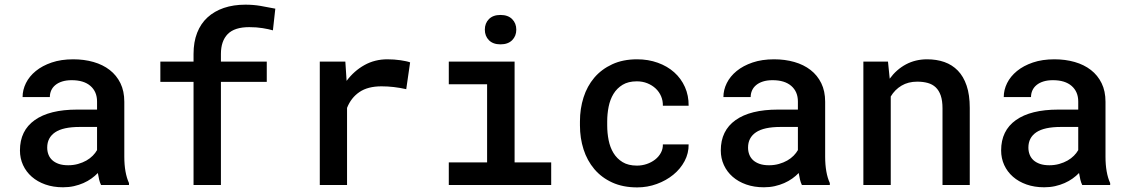

<svg xmlns="http://www.w3.org/2000/svg" viewBox="-20 -792 4841 822"><path d="M412.6 0Q407.7 -9.8 404.5 -22.9Q401.4 -36.1 398.9 -51.3Q386.7 -38.6 371.3 -27.6Q356 -16.6 337.2 -8.3Q318.4 0 296.6 4.9Q274.9 9.8 250 9.8Q208 9.8 174.1 -2.2Q140.1 -14.2 116 -35.4Q91.8 -56.6 78.6 -85.4Q65.4 -114.3 65.4 -147.9Q65.4 -232.9 128.7 -277.8Q191.9 -322.8 310.1 -322.8H395.5V-357.4Q395.5 -399.4 367.2 -424.1Q338.9 -448.7 287.1 -448.7Q263.7 -448.7 246.1 -443.1Q228.5 -437.5 216.8 -427.7Q205.1 -418 199.2 -404.8Q193.4 -391.6 193.4 -376.5H76.7Q76.7 -407.2 91.1 -436.3Q105.5 -465.3 133.3 -488Q161.1 -510.7 201.4 -524.4Q241.7 -538.1 293.5 -538.1Q340.3 -538.1 380.4 -526.6Q420.4 -515.1 449.7 -492.4Q479 -469.7 495.6 -435.8Q512.2 -401.9 512.2 -356.4V-121.1Q512.2 -86.4 517.3 -57.9Q522.5 -29.3 532.2 -8.3V0ZM272 -84.5Q294.4 -84.5 314.2 -90.1Q334 -95.7 349.9 -104.7Q365.7 -113.8 377.2 -125.5Q388.7 -137.2 395.5 -149.4V-248.5H321.3Q250 -248.5 216.1 -225.6Q182.1 -202.6 182.1 -160.2Q182.1 -144 187.5 -130.1Q192.9 -116.2 203.9 -106.2Q214.8 -96.2 231.7 -90.3Q248.5 -84.5 272 -84.5Z M808.6 0V-441.4H666.5V-528.3H808.6V-561Q808.6 -612.3 824 -651.6Q839.4 -690.9 868.4 -717.5Q897.5 -744.1 938.5 -758.1Q979.5 -772 1030.8 -772Q1064.5 -772 1095 -766.8Q1125.5 -761.7 1158.7 -754.9L1148.4 -662.1Q1129.4 -667.5 1104 -671.6Q1078.6 -675.8 1046.9 -675.8Q983.9 -675.8 954.8 -646Q925.8 -616.2 925.8 -561V-528.3H1122.1V-441.4H925.8V0Z M1638.7 -538.1Q1652.8 -538.1 1667 -537.1Q1681.2 -536.1 1694.1 -534.2Q1707 -532.2 1717.8 -530Q1728.5 -527.8 1735.8 -524.9L1719.2 -410.2Q1665.5 -422.4 1613.3 -422.4Q1554.7 -422.4 1518.8 -397.9Q1482.9 -373.5 1465.8 -330.1V0H1349.1V-528.3H1458.5L1463.9 -445.8Q1496.1 -488.8 1540.3 -513.4Q1584.5 -538.1 1638.7 -538.1Z M1901.4 -528.3H2183.1V-96.7H2339.8V0H1901.4V-96.7H2065.4V-431.2H1901.4ZM2055.7 -665Q2055.7 -692.4 2073.2 -710.2Q2090.8 -728 2122.6 -728Q2154.8 -728 2172.6 -710.2Q2190.4 -692.4 2190.4 -665Q2190.4 -637.7 2172.6 -619.9Q2154.8 -602.1 2122.6 -602.1Q2090.8 -602.1 2073.2 -619.9Q2055.7 -637.7 2055.7 -665Z M2707 -83Q2728.5 -83 2748.8 -89.8Q2769 -96.7 2784.7 -108.9Q2800.3 -121.1 2809.3 -137.7Q2818.4 -154.3 2817.9 -173.8H2928.2Q2928.7 -135.7 2910.9 -102.3Q2893.1 -68.8 2862.5 -43.9Q2832 -19 2792 -4.4Q2752 10.3 2708 10.3Q2647 10.3 2601.1 -10.7Q2555.2 -31.7 2524.4 -68.1Q2493.7 -104.5 2478.3 -152.6Q2462.9 -200.7 2462.9 -254.9V-272.5Q2462.9 -326.7 2478.3 -375Q2493.7 -423.3 2524.4 -459.5Q2555.2 -495.6 2601.1 -516.8Q2647 -538.1 2707.5 -538.1Q2755.4 -538.1 2796.1 -523.4Q2836.9 -508.8 2866.5 -482.4Q2896 -456.1 2912.4 -419.4Q2928.7 -382.8 2928.2 -339.4H2817.9Q2818.4 -360.8 2810.3 -379.9Q2802.2 -398.9 2787.1 -413.1Q2772 -427.2 2751.5 -435.5Q2731 -443.8 2706.5 -443.8Q2669.9 -443.8 2645.5 -429Q2621.1 -414.1 2606.4 -389.9Q2591.8 -365.7 2585.7 -335Q2579.6 -304.2 2579.6 -272.5V-254.9Q2579.6 -222.7 2585.7 -191.9Q2591.8 -161.1 2606.4 -137Q2621.1 -112.8 2645.5 -97.9Q2669.9 -83 2707 -83Z M3413.1 0Q3408.2 -9.8 3405 -22.9Q3401.9 -36.1 3399.4 -51.3Q3387.2 -38.6 3371.8 -27.6Q3356.4 -16.6 3337.6 -8.3Q3318.8 0 3297.1 4.9Q3275.4 9.8 3250.5 9.8Q3208.5 9.8 3174.6 -2.2Q3140.6 -14.2 3116.5 -35.4Q3092.3 -56.6 3079.1 -85.4Q3065.9 -114.3 3065.9 -147.9Q3065.9 -232.9 3129.2 -277.8Q3192.4 -322.8 3310.5 -322.8H3396V-357.4Q3396 -399.4 3367.7 -424.1Q3339.4 -448.7 3287.6 -448.7Q3264.2 -448.7 3246.6 -443.1Q3229 -437.5 3217.3 -427.7Q3205.6 -418 3199.7 -404.8Q3193.8 -391.6 3193.8 -376.5H3077.1Q3077.1 -407.2 3091.6 -436.3Q3106 -465.3 3133.8 -488Q3161.6 -510.7 3201.9 -524.4Q3242.2 -538.1 3293.9 -538.1Q3340.8 -538.1 3380.9 -526.6Q3420.9 -515.1 3450.2 -492.4Q3479.5 -469.7 3496.1 -435.8Q3512.7 -401.9 3512.7 -356.4V-121.1Q3512.7 -86.4 3517.8 -57.9Q3522.9 -29.3 3532.7 -8.3V0ZM3272.5 -84.5Q3294.9 -84.5 3314.7 -90.1Q3334.5 -95.7 3350.3 -104.7Q3366.2 -113.8 3377.7 -125.5Q3389.2 -137.2 3396 -149.4V-248.5H3321.8Q3250.5 -248.5 3216.6 -225.6Q3182.6 -202.6 3182.6 -160.2Q3182.6 -144 3188 -130.1Q3193.4 -116.2 3204.3 -106.2Q3215.3 -96.2 3232.2 -90.3Q3249 -84.5 3272.5 -84.5Z M3781.7 -528.3 3789.1 -455.1Q3817.9 -494.6 3858.6 -516.4Q3899.4 -538.1 3949.2 -538.1Q3989.7 -538.1 4023.2 -526.4Q4056.6 -514.6 4080.8 -489.7Q4105 -464.8 4118.4 -425.3Q4131.8 -385.7 4131.8 -330.1V0H4015.1V-328.1Q4015.1 -360.8 4007.6 -382.8Q4000 -404.8 3986.1 -418Q3972.2 -431.2 3952.1 -436.8Q3932.1 -442.4 3906.7 -442.4Q3868.2 -442.4 3839.6 -425.3Q3811 -408.2 3793.5 -378.9V0H3676.3V-528.3Z M4613.3 0Q4608.4 -9.8 4605.2 -22.9Q4602.1 -36.1 4599.6 -51.3Q4587.4 -38.6 4572 -27.6Q4556.6 -16.6 4537.8 -8.3Q4519 0 4497.3 4.9Q4475.6 9.8 4450.7 9.8Q4408.7 9.8 4374.8 -2.2Q4340.8 -14.2 4316.7 -35.4Q4292.5 -56.6 4279.3 -85.4Q4266.1 -114.3 4266.1 -147.9Q4266.1 -232.9 4329.3 -277.8Q4392.6 -322.8 4510.7 -322.8H4596.2V-357.4Q4596.2 -399.4 4567.9 -424.1Q4539.6 -448.7 4487.8 -448.7Q4464.4 -448.7 4446.8 -443.1Q4429.2 -437.5 4417.5 -427.7Q4405.8 -418 4399.9 -404.8Q4394 -391.6 4394 -376.5H4277.3Q4277.3 -407.2 4291.7 -436.3Q4306.2 -465.3 4334 -488Q4361.8 -510.7 4402.1 -524.4Q4442.4 -538.1 4494.1 -538.1Q4541 -538.1 4581.1 -526.6Q4621.1 -515.1 4650.4 -492.4Q4679.7 -469.7 4696.3 -435.8Q4712.9 -401.9 4712.9 -356.4V-121.1Q4712.9 -86.4 4718 -57.9Q4723.1 -29.3 4732.9 -8.3V0ZM4472.7 -84.5Q4495.1 -84.5 4514.9 -90.1Q4534.7 -95.7 4550.5 -104.7Q4566.4 -113.8 4577.9 -125.5Q4589.4 -137.2 4596.2 -149.4V-248.5H4522Q4450.7 -248.5 4416.7 -225.6Q4382.8 -202.6 4382.8 -160.2Q4382.8 -144 4388.2 -130.1Q4393.6 -116.2 4404.5 -106.2Q4415.5 -96.2 4432.4 -90.3Q4449.2 -84.5 4472.7 -84.5Z"/></svg>

Font: TypoPRO Roboto Mono
Style: Regular
Weight: 500
Designer: Google
Version: Version 2.000986; 2015; ttfautohint (v1.3)